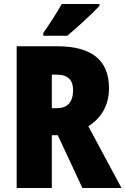

<svg xmlns="http://www.w3.org/2000/svg" viewBox="-20 -947 632 967"><path d="M481 -917V-927H291C267 -883 231 -829 198 -781V-767H319C371 -810 448 -882 481 -917ZM268 -714H64V0H241V-266H271L395 0H592L425 -311C493 -355 529 -419 529 -503C529 -643 443 -714 268 -714ZM266 -571C322 -571 348 -544 348 -494C348 -430 318 -402 265 -402H241V-571Z"/></svg>

Font: Noto Sans Gurmukhi Condensed Black
Style: Regular
Weight: 900
Width: 3
Designer: Jelle Bosma - Monotype Design Team
Foundry: Monotype Imaging Inc.
Version: Version 2.004